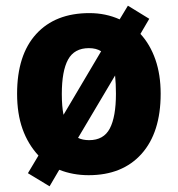

<svg xmlns="http://www.w3.org/2000/svg" viewBox="-20 -605 625 674"><path d="M544 -276Q544 -140 477 -65Q410 10 291 10Q236 10 188 -9L154 49L78 3L115 -59Q78 -99 59 -152.5Q40 -206 40 -276Q40 -412 107 -485.5Q174 -559 294 -559Q351 -559 400 -537L429 -585L504 -539L473 -486Q507 -449 525.5 -396Q544 -343 544 -276ZM197 -275Q197 -231 203 -202L335 -425Q318 -436 292 -436Q241 -436 219 -396Q197 -356 197 -275ZM387 -276Q387 -311 384 -340L254 -121Q270 -113 293 -113Q344 -113 365.5 -154Q387 -195 387 -276Z"/></svg>

Font: Noto Sans Sinhala SemiCondensed ExtraBold
Style: Regular
Weight: 800
Width: 4
Designer: Jelle Bosma - Monotype Design Team
Foundry: Monotype Imaging Inc.
Version: Version 2.006; ttfautohint (v1.8.4.7-5d5b)